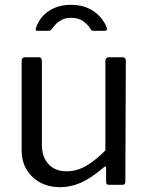

<svg xmlns="http://www.w3.org/2000/svg" viewBox="-20 -768 619 798"><path d="M257 -56Q300 -56 339.5 -79.5Q379 -103 418 -143V-515Q418 -530 434 -530H489Q503 -530 503 -516L501 -13Q501 0 490 0H432Q421 0 421 -11V-70Q421 -75 419 -76Q417 -77 412 -73Q357 -26 314.5 -8Q272 10 230 10Q184 10 148 -9Q112 -28 91 -62.5Q70 -97 70 -143V-514Q70 -530 85 -530H141Q154 -530 154 -516V-165Q154 -116 181.5 -86Q209 -56 257 -56ZM415 -640H368Q364 -640 361.5 -641.5Q359 -643 356 -648Q347 -664 327 -679Q307 -694 275 -694Q253 -694 237.5 -686Q222 -678 212.5 -668Q203 -658 197 -649Q193 -644 190.5 -642Q188 -640 181 -640H135Q130 -640 129 -643.5Q128 -647 129 -650Q137 -677 156 -699Q175 -721 205 -734.5Q235 -748 275 -748Q316 -748 346.5 -734Q377 -720 396.5 -697.5Q416 -675 424 -652Q428 -640 415 -640Z"/></svg>

Font: Libre Franklin Thin
Style: Regular
Weight: 400
Version: Version 3.000